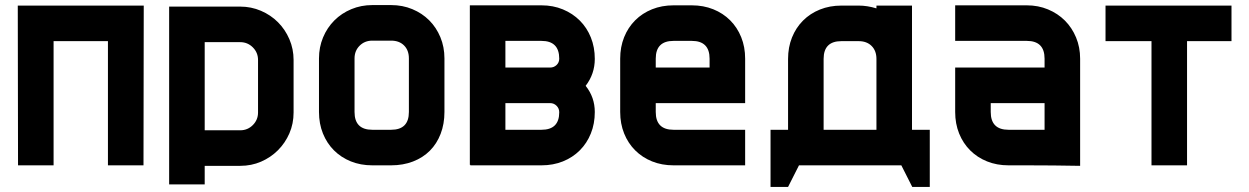

<svg xmlns="http://www.w3.org/2000/svg" viewBox="-20 -651 4919 756"><path d="M50 -629H546L545 0H405V-489H191V0H51L50 -629Z M926 -625Q969 -625 1007.5 -608.5Q1046 -592 1074.5 -563.5Q1103 -535 1119.5 -496.5Q1136 -458 1136 -415V-208Q1136 -164 1119.5 -126Q1103 -88 1074.5 -59.5Q1046 -31 1008 -14.5Q970 2 926 2H786V75H646V-625ZM996 -415Q996 -444 975.5 -464.5Q955 -485 926 -485H786V-138H926Q955 -138 975.5 -158.5Q996 -179 996 -208Z M1730 -210Q1730 -163 1715 -124Q1700 -85 1672.5 -57.5Q1645 -30 1606 -15Q1567 0 1520 0H1446Q1400 0 1361.5 -15.5Q1323 -31 1295 -59Q1267 -87 1251.5 -125.5Q1236 -164 1236 -210V-421Q1236 -465 1252 -503.5Q1268 -542 1296.5 -570.5Q1325 -599 1363.5 -615Q1402 -631 1446 -631H1520Q1565 -631 1603.5 -615Q1642 -599 1670 -571Q1698 -543 1714 -504.5Q1730 -466 1730 -421ZM1590 -210V-421Q1590 -453 1571 -472Q1552 -491 1520 -491H1446Q1416 -491 1396 -471Q1376 -451 1376 -421V-210Q1376 -140 1446 -140H1520Q1590 -140 1590 -210Z M2286 -313Q2322 -268 2322 -210Q2322 -164 2306.5 -125.5Q2291 -87 2263 -59Q2235 -31 2196.5 -15.5Q2158 0 2112 0H1832V-2H1830V-630H2112Q2158 -630 2196.5 -614Q2235 -598 2263 -570Q2291 -542 2306.5 -503.5Q2322 -465 2322 -419Q2322 -360 2286 -313ZM2146 -385Q2161 -385 2171.5 -395Q2182 -405 2182 -420Q2182 -490 2112 -490H1970V-385ZM2112 -140Q2182 -140 2182 -209Q2182 -224 2171.5 -234.5Q2161 -245 2146 -245H1970V-140Z M2914 0H2632Q2586 0 2547.5 -15.5Q2509 -31 2481 -59Q2453 -87 2437.5 -125.5Q2422 -164 2422 -210V-420Q2422 -466 2437.5 -504.5Q2453 -543 2481 -571Q2509 -599 2547.5 -614.5Q2586 -630 2632 -630H2704Q2750 -630 2788.5 -614.5Q2827 -599 2855 -571Q2883 -543 2898.5 -504.5Q2914 -466 2914 -420V-245H2562V-210Q2562 -140 2632 -140H2914ZM2562 -420V-385H2774V-420Q2774 -490 2704 -490H2632Q2562 -490 2562 -420Z M3014 -140H3083V-419Q3083 -465 3098.5 -503.5Q3114 -542 3142 -570Q3170 -598 3208.5 -613.5Q3247 -629 3293 -629H3361Q3395 -629 3431 -618V-629H3571V-140H3641V85H3572L3529 0H3126L3083 85H3014ZM3431 -419Q3431 -451 3412 -470Q3393 -489 3361 -489H3293Q3223 -489 3223 -419V-140H3431Z M3741 -630H4023Q4068 -630 4106.5 -614Q4145 -598 4173 -570Q4201 -542 4217 -503.5Q4233 -465 4233 -420V2Q4180 1 4128 0.5Q4076 0 4023 0H3951Q3905 0 3866.5 -15.5Q3828 -31 3800 -59Q3772 -87 3756.5 -125.5Q3741 -164 3741 -210V-385H4093V-420Q4093 -490 4023 -490H3741ZM4093 -245H3881V-210Q3881 -140 3951 -140H4093Z M4829 -489H4654V0H4514V-489H4333V-629H4829V-489Z"/></svg>

Font: CAT North
Style: Regular
Weight: 400
Designer: Peter Wiegel
Foundry: Peter Wiegel
Version: Version 1.000